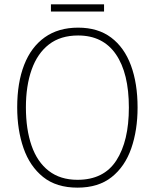

<svg xmlns="http://www.w3.org/2000/svg" viewBox="-20 -852 711 882"><path d="M612 -358Q612 -254 583 -170.5Q554 -87 493 -38.5Q432 10 336 10Q239 10 178 -39Q117 -88 88 -171.5Q59 -255 59 -359Q59 -472 91 -554Q123 -636 185.5 -680.5Q248 -725 339 -725Q430 -725 490.5 -679.5Q551 -634 581.5 -551.5Q612 -469 612 -358ZM99 -359Q99 -258 125 -183Q151 -108 204 -67Q257 -26 336 -26Q457 -26 514.5 -115Q572 -204 572 -358Q572 -516 512.5 -602.5Q453 -689 339 -689Q258 -689 205 -648Q152 -607 125.5 -532.5Q99 -458 99 -359ZM458 -832V-799H214V-832Z"/></svg>

Font: Noto Sans Armenian SemiCondensed ExtraLight
Style: Regular
Weight: 200
Width: 4
Designer: Monotype Design Team
Foundry: Monotype Imaging Inc.
Version: Version 2.008; ttfautohint (v1.8.4.7-5d5b)